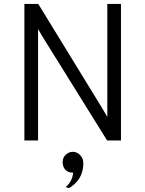

<svg xmlns="http://www.w3.org/2000/svg" viewBox="-20 -720 745 984"><path d="M600 0H529L203 -524Q178 -566 175 -571V-524V0H105V-700H176L501 -170Q517 -144 530 -121V-170V-700H600ZM316 239Q350 212 355 165Q328 165 314.5 149.5Q301 134 301 111Q301 88 317 73Q333 58 353 58Q374 58 390.5 74.5Q407 91 407 117Q407 200 334 244Z"/></svg>

Font: Overpass Light
Style: Regular
Weight: 300
Designer: Delve Withrington, Thomas Jockin
Foundry: Delve Fonts
Version: Version 3.000;DELV;Overpass